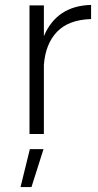

<svg xmlns="http://www.w3.org/2000/svg" viewBox="-20 -545 400 781"><path d="M108 216H63.5L101.5 61.5H157ZM158.5 0H100V-523H158.5V-398Q211 -521.5 350.5 -525V-467.5Q258.5 -464.5 211.8 -415.5Q165 -366.5 158.5 -281Z"/></svg>

Font: Argentum Novus Light
Style: Regular
Weight: 300
Designer: Julieta Ulanovsky (font) & Cristiano Sobral (main changes)
Foundry: Julieta Ulanovsky (font) & Cristiano Sobral (main changes)
Version: Version 3.00;November 27, 2020;FontCreator 13.0.0.2655 64-bi